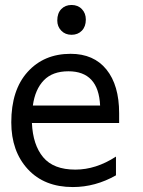

<svg xmlns="http://www.w3.org/2000/svg" viewBox="-20 -756 578 776"><path d="M284.6 -70.5Q367.9 -70.5 448.7 -123.1V-47.4Q365.4 0 274.4 0Q159 0 92.3 -72.4Q25.6 -144.9 25.6 -261.5Q25.6 -392.3 91.7 -465.4Q157.7 -538.5 265.4 -538.5Q359 -538.5 410.3 -475Q461.5 -411.5 461.5 -298.7V-259H109Q112.8 -170.5 154.5 -120.5Q196.2 -70.5 284.6 -70.5ZM384.6 -329.5Q378.2 -467.9 256.4 -467.9Q192.3 -467.9 157.1 -431.4Q121.8 -394.9 112.8 -329.5ZM211.5 -673.1Q211.5 -702.6 227.6 -719.2Q243.6 -735.9 269.2 -735.9Q294.9 -735.9 310.9 -719.2Q326.9 -702.6 326.9 -676.9Q326.9 -648.7 310.9 -632.1Q294.9 -615.4 269.2 -615.4Q243.6 -615.4 227.6 -632.1Q211.5 -648.7 211.5 -673.1Z"/></svg>

Font: Slabo 13px
Style: Regular
Weight: 400
Designer: John Hudson
Foundry: Tiro Typeworks Ltd.
Version: Version 1.02 Build 005a